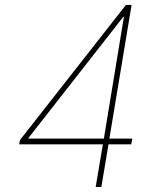

<svg xmlns="http://www.w3.org/2000/svg" viewBox="-20 -747 635 767"><path d="M56.8 -170.5 59.7 -187.5 483 -727.3H505.7L416.9 -193.2H508.5L504.3 -170.5H413.4L384.9 0H362.2L391 -170.5ZM394.9 -193.2 475.1 -680.4H473L93.8 -196V-193.2Z"/></svg>

Font: Inter Thin  BETA
Style: Italic
Weight: 100
Italic angle: -9.39999°
Designer: Rasmus Andersson
Foundry: rsms
Version: Version 3.011;git-f93a4a705